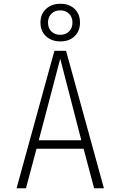

<svg xmlns="http://www.w3.org/2000/svg" viewBox="-20 -1000 640 1020"><path d="M68 0 269 -730H331L532 0H480L424 -210H174L118 0ZM186 -255H412L300 -688ZM301 -780Q254 -780 224.5 -807.5Q195 -835 195 -880Q195 -925 224.5 -952.5Q254 -980 301 -980Q348 -980 376.5 -952.5Q405 -925 405 -880Q405 -835 376.5 -807.5Q348 -780 301 -780ZM300 -815Q329 -815 347 -833Q365 -851 365 -880Q365 -909 347 -927Q329 -945 300 -945Q271 -945 253 -927Q235 -909 235 -880Q235 -851 253 -833Q271 -815 300 -815Z"/></svg>

Font: Tiny Thin
Style: Regular
Weight: 100
Monospace: yes
Designer: Philipp Nurullin, Konstantin Bulenkov
Foundry: JetBrains
Version: Version 2.251; ttfautohint (v1.8.4.7-5d5b)